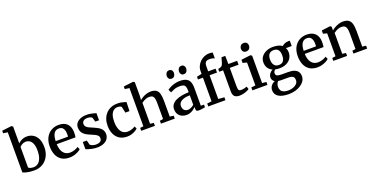

<svg xmlns="http://www.w3.org/2000/svg" viewBox="-28 -1892 6291 3219"><g transform="rotate(-20 3118.0 -282.0)"><path d="M-2.5 -753.5V-798.5L165.5 -819H168.5L193.5 -803V-501.5Q209.5 -517.5 232.8 -532.8Q256 -548 286.2 -557.8Q316.5 -567.5 352 -567.5Q410 -567.5 459 -539.5Q508 -511.5 538 -451.8Q568 -392 568 -296.5Q568 -231.5 547.8 -175.8Q527.5 -120 489.8 -78Q452 -36 398.5 -12.5Q345 11 278 11Q223 11 180 3.8Q137 -3.5 110 -12.5Q83 -21.5 76 -27V-742ZM305.5 -491Q280 -491 258.2 -482.5Q236.5 -474 219.8 -462Q203 -450 193.5 -439V-73.5Q199.5 -59.5 226 -51.5Q252.5 -43.5 283.5 -43.5Q330.5 -43.5 365.5 -70.5Q400.5 -97.5 420.2 -150.2Q440 -203 440.5 -281Q442 -355.5 423.8 -402Q405.5 -448.5 374.5 -469.8Q343.5 -491 305.5 -491Z M908 11Q822 11 766 -25.8Q710 -62.5 682.8 -127.5Q655.5 -192.5 655.5 -277.5Q655.5 -344 674.8 -397.8Q694 -451.5 729.2 -489.2Q764.5 -527 812.5 -547.2Q860.5 -567.5 918.5 -567.5Q1014.5 -567.5 1066.8 -515.8Q1119 -464 1121.5 -368Q1121.5 -337 1120 -314Q1118.5 -291 1114.5 -274H779.5Q781 -227 791.8 -188.5Q802.5 -150 823 -122.2Q843.5 -94.5 873.5 -79.5Q903.5 -64.5 943 -64.5Q984 -64.5 1026 -79.2Q1068 -94 1091 -111L1112 -64.5Q1095 -46.5 1063 -29.2Q1031 -12 990.8 -0.5Q950.5 11 908 11ZM780 -328 1000 -328.5Q1001 -338 1001.8 -350Q1002.5 -362 1002.5 -372Q1002.5 -433 979.5 -471.2Q956.5 -509.5 901.5 -509.5Q876.5 -509.5 855.2 -500.5Q834 -491.5 817.8 -470.8Q801.5 -450 791.8 -415Q782 -380 780 -328Z M1398.5 11Q1357.5 11 1319 3.5Q1280.5 -4 1250 -13.8Q1219.5 -23.5 1202.5 -30V-159H1274L1294 -81Q1300 -72 1316 -63Q1332 -54 1353.8 -48.5Q1375.5 -43 1398.5 -43Q1435 -43 1458 -52.8Q1481 -62.5 1491.8 -80Q1502.5 -97.5 1502.5 -120.5Q1502.5 -148.5 1484 -167.5Q1465.5 -186.5 1431.2 -202.8Q1397 -219 1350 -238Q1303.5 -257 1271.2 -281Q1239 -305 1222.8 -337.5Q1206.5 -370 1206.5 -415Q1206.5 -460 1233 -493.8Q1259.5 -527.5 1306.2 -546.5Q1353 -565.5 1413.5 -565.5Q1458.5 -565.5 1491.5 -559Q1524.5 -552.5 1547 -545.2Q1569.5 -538 1583 -535V-408.5H1516.5L1495 -483Q1490.5 -491 1478.2 -497.5Q1466 -504 1449 -508.2Q1432 -512.5 1412.5 -512.5Q1383.5 -512.5 1361.5 -503.8Q1339.5 -495 1327.5 -479Q1315.5 -463 1315.5 -441.5Q1315.5 -409 1333.8 -389Q1352 -369 1381.5 -355.2Q1411 -341.5 1444 -328Q1476 -314.5 1506.8 -299.2Q1537.5 -284 1562 -264.2Q1586.5 -244.5 1601.2 -217.2Q1616 -190 1616 -152Q1616 -104.5 1591 -67.8Q1566 -31 1517.2 -10Q1468.5 11 1398.5 11Z M1938.5 11Q1853.5 11 1797.5 -26Q1741.5 -63 1713.8 -127Q1686 -191 1686 -271Q1685.5 -334 1704.2 -388Q1723 -442 1759 -482.2Q1795 -522.5 1847.2 -545Q1899.5 -567.5 1966.5 -567.5Q2003.5 -567.5 2033 -561.8Q2062.5 -556 2084.2 -548.8Q2106 -541.5 2120.5 -537.5L2115 -378H2042.5L2019 -482.5Q2017.5 -491.5 2006.5 -497.5Q1995.5 -503.5 1980.5 -507Q1965.5 -510.5 1950 -510.5Q1909.5 -510.5 1878.8 -487.8Q1848 -465 1830.5 -418.5Q1813 -372 1812.5 -301Q1812.5 -241.5 1823.8 -196.8Q1835 -152 1855.5 -122.8Q1876 -93.5 1904.5 -79Q1933 -64.5 1966 -64.5Q1996.5 -64.5 2023 -70.8Q2049.5 -77 2071 -86.8Q2092.5 -96.5 2107.5 -106.5L2127.5 -62.5Q2112 -46.5 2083.2 -29.5Q2054.5 -12.5 2017.2 -0.8Q1980 11 1938.5 11Z M2247 -60V-741L2167 -752V-798.5L2338 -819H2341L2365 -802.5L2365.5 -571L2360.5 -485.5Q2378 -502 2409 -520.8Q2440 -539.5 2478.8 -552.5Q2517.5 -565.5 2558.5 -565.5Q2621.5 -565.5 2656.2 -541.5Q2691 -517.5 2704.5 -467.5Q2718 -417.5 2718 -339V-60.5L2786 -52V0H2539V-52L2599 -60.5V-339.5Q2599 -391 2592.2 -424Q2585.5 -457 2565 -473Q2544.5 -489 2504 -489Q2479 -489 2454 -480.8Q2429 -472.5 2406.2 -460Q2383.5 -447.5 2367 -434V-61L2431.5 -52V0H2187V-52Z M2994.5 11Q2950 11 2912 -7Q2874 -25 2851 -61Q2828 -97 2828 -151Q2828 -200.5 2854.8 -235.2Q2881.5 -270 2927.5 -291.8Q2973.5 -313.5 3032.5 -324.2Q3091.5 -335 3156 -336V-368.5Q3156 -410.5 3147 -435.5Q3138 -460.5 3114.5 -471.5Q3091 -482.5 3047 -482.5Q2989.5 -482.5 2946.2 -465Q2903 -447.5 2878.5 -435L2851.5 -490.5Q2862.5 -500 2895.8 -518Q2929 -536 2976.8 -550.5Q3024.5 -565 3078 -565Q3149.5 -565 3191.5 -544.2Q3233.5 -523.5 3251.8 -479.8Q3270 -436 3270 -367.5V-54L3326.5 -53.5V-6Q3315.5 -3.5 3296.2 0Q3277 3.5 3255.2 6.2Q3233.5 9 3215.5 9Q3186.5 9 3175 0.2Q3163.5 -8.5 3163.5 -38.5V-69Q3151.5 -55.5 3127.2 -36.5Q3103 -17.5 3069.5 -3.2Q3036 11 2994.5 11ZM3046.5 -62.5Q3071.5 -62.5 3102.2 -76.8Q3133 -91 3156 -112V-281Q3087 -281 3042.2 -265.2Q2997.5 -249.5 2976 -223.2Q2954.5 -197 2954.5 -164Q2954.5 -129 2966.5 -106.5Q2978.5 -84 2999.2 -73.2Q3020 -62.5 3046.5 -62.5ZM2965 -647.5Q2935 -647.5 2919 -667.8Q2903 -688 2903 -715Q2903 -746.5 2920.8 -770.5Q2938.5 -794.5 2972.5 -794.5H2973.5Q3004 -794.5 3019.5 -774.2Q3035 -754 3035 -726.5Q3035 -695 3017.8 -671.2Q3000.5 -647.5 2965.5 -647.5ZM3183 -647.5Q3153 -647.5 3137.2 -667.8Q3121.5 -688 3121.5 -715Q3121.5 -746.5 3139 -770.5Q3156.5 -794.5 3191 -794.5H3192Q3222 -794.5 3237.8 -774.2Q3253.5 -754 3253.5 -726.5Q3253.5 -695 3236 -671.2Q3218.5 -647.5 3184 -647.5Z M3383 0.5V-51.5L3464.5 -61V-483.5H3376L3375.5 -532L3464.5 -551.5V-599Q3464.5 -648 3484 -690.2Q3503.5 -732.5 3537 -764.2Q3570.5 -796 3613 -813.8Q3655.5 -831.5 3701.5 -831.5Q3726.5 -831.5 3740.5 -828.5Q3754.5 -825.5 3762.5 -822.5L3762 -717.5Q3751 -726 3726.2 -732.2Q3701.5 -738.5 3669.5 -738Q3639.5 -738.5 3620.2 -729Q3601 -719.5 3592 -698Q3583 -676.5 3583 -639.5V-553H3715V-483.5H3583V-60L3690 -51.5V0.5Z M3940 10Q3883.5 10 3853.8 -16.2Q3824 -42.5 3824 -107V-483.5H3755V-532.5Q3765.5 -535.5 3777.5 -538.8Q3789.5 -542 3800 -545.5Q3810.5 -549 3816 -553.5Q3822 -558.5 3826.5 -564Q3831 -569.5 3834.8 -576.8Q3838.5 -584 3842.5 -594Q3847.5 -606.5 3853.2 -626.5Q3859 -646.5 3864.5 -666.5Q3870 -686.5 3873.5 -699H3940.5L3943 -553H4099.5V-483.5H3943.5V-184.5Q3943.5 -132 3947.5 -107.8Q3951.5 -83.5 3963.8 -77.2Q3976 -71 4000 -71Q4026.5 -71 4056 -77.8Q4085.5 -84.5 4101 -91.5L4118 -43.5Q4102 -31 4073.5 -18.8Q4045 -6.5 4010.2 1.8Q3975.5 10 3940 10Z M4170.5 0V-52L4246 -61V-469.5L4173.5 -488V-544.5L4338 -565H4341L4365.5 -547V-60L4439.5 -52V0ZM4296.5 -648Q4262.5 -648 4245 -668.8Q4227.5 -689.5 4227.5 -717Q4227.5 -748.5 4246.8 -772.5Q4266 -796.5 4304.5 -796.5H4305.5Q4339.5 -796.5 4357 -776Q4374.5 -755.5 4374.5 -728Q4374.5 -696.5 4355.2 -672.2Q4336 -648 4297.5 -648Z M4727 268.5Q4665 268.5 4618.8 257.8Q4572.5 247 4542 227Q4511.5 207 4496.2 178.2Q4481 149.5 4481 113Q4481 81 4493.8 55.2Q4506.5 29.5 4528 11Q4549.5 -7.5 4575.5 -17.5Q4551.5 -31 4539.8 -52Q4528 -73 4528 -102Q4528 -124 4538.8 -145.2Q4549.5 -166.5 4567.8 -184.2Q4586 -202 4608.5 -213Q4555.5 -235 4529.5 -277.5Q4503.5 -320 4503.5 -377Q4503.5 -437 4537 -479.8Q4570.5 -522.5 4624.5 -545Q4678.5 -567.5 4739.5 -567.5Q4793 -567.5 4834.2 -556.5Q4875.5 -545.5 4903.5 -524Q4915 -536.5 4945.2 -552.5Q4975.5 -568.5 5013 -568.5H5044.5V-473H4940.5Q4947 -463 4951.5 -450Q4956 -437 4958.5 -422.5Q4961 -408 4961 -392Q4961 -331.5 4931.5 -286.2Q4902 -241 4849.2 -216.2Q4796.5 -191.5 4727 -191.5Q4706 -191.5 4686.5 -193.5Q4667 -195.5 4649.5 -199.5Q4636 -188 4627 -173.5Q4618 -159 4618 -142Q4618 -107.5 4643 -95.5Q4668 -83.5 4727.5 -83.5H4839.5Q4905.5 -83.5 4948.2 -66.8Q4991 -50 5012 -18.2Q5033 13.5 5033 59Q5033 105 5008.5 143.2Q4984 181.5 4941.2 209.5Q4898.5 237.5 4843.5 253Q4788.5 268.5 4727 268.5ZM4738.5 208Q4783 208 4823.5 194Q4864 180 4890 153.2Q4916 126.5 4916 87.5Q4916 60 4907 41.5Q4898 23 4874.2 13.8Q4850.5 4.5 4806 4.5H4689Q4673.5 4.5 4658.8 3.5Q4644 2.5 4631 0Q4614 16.5 4604 39.8Q4594 63 4594 94Q4594 129 4608.5 154.8Q4623 180.5 4654.5 194.2Q4686 208 4738.5 208ZM4736.5 -247.5Q4792 -247.5 4816.8 -282.5Q4841.5 -317.5 4841.5 -382Q4841.5 -427 4829.5 -455.8Q4817.5 -484.5 4793.5 -498.8Q4769.5 -513 4734.5 -513Q4701.5 -513 4677 -499.8Q4652.5 -486.5 4638.5 -458.2Q4624.5 -430 4624.5 -385Q4624.5 -344 4636 -313Q4647.5 -282 4672.2 -264.8Q4697 -247.5 4736.5 -247.5Z M5333 11Q5247 11 5191 -25.8Q5135 -62.5 5107.8 -127.5Q5080.5 -192.5 5080.5 -277.5Q5080.5 -344 5099.8 -397.8Q5119 -451.5 5154.2 -489.2Q5189.5 -527 5237.5 -547.2Q5285.5 -567.5 5343.5 -567.5Q5439.5 -567.5 5491.8 -515.8Q5544 -464 5546.5 -368Q5546.5 -337 5545 -314Q5543.5 -291 5539.5 -274H5204.5Q5206 -227 5216.8 -188.5Q5227.5 -150 5248 -122.2Q5268.5 -94.5 5298.5 -79.5Q5328.5 -64.5 5368 -64.5Q5409 -64.5 5451 -79.2Q5493 -94 5516 -111L5537 -64.5Q5520 -46.5 5488 -29.2Q5456 -12 5415.8 -0.5Q5375.5 11 5333 11ZM5205 -328 5425 -328.5Q5426 -338 5426.8 -350Q5427.5 -362 5427.5 -372Q5427.5 -433 5404.5 -471.2Q5381.5 -509.5 5326.5 -509.5Q5301.5 -509.5 5280.2 -500.5Q5259 -491.5 5242.8 -470.8Q5226.5 -450 5216.8 -415Q5207 -380 5205 -328Z M5675.5 -61V-469.5L5607.5 -487.5V-545.5L5758.5 -565H5762.5L5784.5 -547V-506.5L5783.5 -481.5Q5805 -501.5 5838 -520.5Q5871 -539.5 5910 -552.5Q5949 -565.5 5988.5 -565.5Q6050.5 -565.5 6086.2 -542.2Q6122 -519 6137 -469.2Q6152 -419.5 6152 -341V-60L6218 -52V0H5973.5V-52L6032 -60V-339.5Q6032 -391.5 6023.8 -424.5Q6015.5 -457.5 5994.2 -473.2Q5973 -489 5933 -489Q5907.5 -489 5882.2 -480.5Q5857 -472 5834.5 -459.2Q5812 -446.5 5795.5 -433.5V-61L5860 -52V0H5614.5V-52Z"/></g></svg>

Font: Merriweather 24pt SemiBold
Style: Regular
Weight: 600
Designer: Eben Sorkin
Foundry: Eben Sorkin
Version: Version 2.100